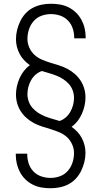

<svg xmlns="http://www.w3.org/2000/svg" viewBox="-20 -851 540 1022"><path d="M249 151Q225 151 201 147Q177 143 155 132Q133 121 115.5 104Q98 87 86.5 65.5Q75 44 69.5 20.5Q64 -3 64 -28V-33H125V-29Q125 -4 133 20Q141 44 158.5 62Q176 80 200 88Q224 96 249 96Q275 96 299.5 87Q324 78 341 58.5Q358 39 366 14Q374 -11 374 -36Q374 -60 364 -82.5Q354 -105 336.5 -121Q319 -137 296.5 -146.5Q274 -156 251.5 -163Q229 -170 206 -177Q183 -184 162 -195Q141 -206 122.5 -222Q104 -238 91 -258Q78 -278 71.5 -301Q65 -324 65 -348Q65 -370 70 -392Q75 -414 84 -434.5Q93 -455 107 -473Q121 -491 139 -504Q122 -516 108 -531Q94 -546 84.5 -564Q75 -582 70 -602Q65 -622 65 -642Q65 -667 71 -691.5Q77 -716 88 -738.5Q99 -761 116 -779.5Q133 -798 155 -809.5Q177 -821 201.5 -826Q226 -831 251 -831Q275 -831 299 -827Q323 -823 345 -812Q367 -801 384.5 -784Q402 -767 413.5 -745.5Q425 -724 430.5 -700.5Q436 -677 436 -652V-647H375V-651Q375 -676 367 -700Q359 -724 341.5 -742Q324 -760 300 -768Q276 -776 251 -776Q225 -776 200.5 -767Q176 -758 159 -738.5Q142 -719 134 -694Q126 -669 126 -644Q126 -620 136 -597.5Q146 -575 163.5 -559Q181 -543 203.5 -533.5Q226 -524 248.5 -517Q271 -510 294 -503Q317 -496 338 -485Q359 -474 377.5 -458Q396 -442 409 -422Q422 -402 428.5 -379Q435 -356 435 -332Q435 -310 430 -288Q425 -266 416 -245.5Q407 -225 393 -207Q379 -189 361 -176Q378 -164 392 -149Q406 -134 415.5 -116Q425 -98 430 -78Q435 -58 435 -38Q435 -13 429 11.5Q423 36 412 58.5Q401 81 384 99.5Q367 118 345 129.5Q323 141 298.5 146Q274 151 249 151ZM297 -207Q315 -213 330 -226Q345 -239 354.5 -256Q364 -273 369 -292Q374 -311 374 -330Q374 -350 367 -369.5Q360 -389 346.5 -404Q333 -419 316 -430Q299 -441 280 -448.5Q261 -456 241.5 -461.5Q222 -467 203 -473Q185 -467 170 -454Q155 -441 145.5 -424Q136 -407 131 -388Q126 -369 126 -350Q126 -330 133 -310.5Q140 -291 153.5 -276Q167 -261 184 -250Q201 -239 220 -231.5Q239 -224 258.5 -218.5Q278 -213 297 -207Z"/></svg>

Font: Iosevka Fixed Light
Style: Regular
Weight: 300
Monospace: yes
Designer: Belleve Invis
Foundry: Belleve Invis
Version: Version 32.3.0